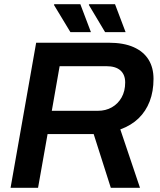

<svg xmlns="http://www.w3.org/2000/svg" viewBox="-20 -888 757 908"><path d="M30 0 151 -686H493Q565 -686 612 -665Q659 -644 682.5 -606Q706 -568 706 -515Q706 -456 688 -409Q670 -362 635.5 -328.5Q601 -295 549 -276L642 0H504L423 -254H205L160 0ZM225 -364H443Q480 -364 509 -380.5Q538 -397 555 -427Q572 -457 572 -498Q572 -535 549.5 -555Q527 -575 483 -575H262ZM313 -736 235 -865 237 -868H360L410 -736ZM477 -736 400 -865 402 -868H524L574 -736Z"/></svg>

Font: Archivo SemiBold SemiBold
Style: Italic
Weight: 600
Italic angle: -10°
Version: Version 2.001